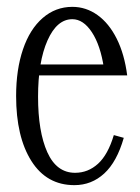

<svg xmlns="http://www.w3.org/2000/svg" viewBox="-20 -522 409 560"><path d="M197 18Q116 18 71.5 -52.5Q27 -123 27 -242Q27 -319 47 -378Q67 -437 104.5 -469.5Q142 -502 191 -502Q231 -502 264.5 -478Q298 -454 320.5 -409Q343 -364 351 -302H65V-334H291L283 -324Q273 -390 248 -428Q223 -466 191 -466Q146 -466 118.5 -404Q91 -342 91 -240Q91 -138 118 -78Q145 -18 199 -18Q237 -18 266 -44.5Q295 -71 312 -128L341 -120Q321 -50 284 -16Q247 18 197 18Z"/></svg>

Font: Margherita Variable
Style: Regular
Weight: 400
Designer: James Puckett
Foundry: Dunwich Type Founders
Version: Version 1.008